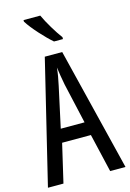

<svg xmlns="http://www.w3.org/2000/svg" viewBox="-139 -1010 728 1076"><g transform="rotate(-15 225.0 -471.5)"><path d="M208 -943H111V-934C137 -891 205 -817 245 -783H297V-794C269 -831 229 -897 208 -943ZM361 0H450L274 -714H173L0 0H90L142 -223H309ZM240 -535 293 -301H155L206 -536C214 -571 220 -607 223 -638C227 -607 233 -572 240 -535Z"/></g></svg>

Font: Noto Sans Devanagari ExtraCondensed
Style: Regular
Weight: 400
Width: 2
Designer: Jelle Bosma - Monotype Design Team
Foundry: Monotype Imaging Inc.
Version: Version 2.004